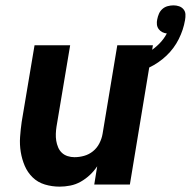

<svg xmlns="http://www.w3.org/2000/svg" viewBox="-20 -689 713 717"><path d="M203 8Q174 8 147.5 0Q121 -8 102 -26.5Q83 -45 72.5 -69.5Q62 -94 57.5 -121.5Q53 -149 55 -177.5Q57 -206 61 -234L109 -520H242L191 -216Q189 -203 188.5 -189.5Q188 -176 190 -163.5Q192 -151 197 -139Q202 -127 211 -118.5Q220 -110 232.5 -106Q245 -102 258 -102Q276 -102 294 -107Q312 -112 327 -124Q342 -136 351 -153.5Q360 -171 363 -189L418 -520H551L465 0H332L343 -68Q331 -50 315.5 -35.5Q300 -21 281.5 -10.5Q263 0 242.5 4Q222 8 203 8ZM466 -410 450 -461Q472 -466 494.5 -474.5Q517 -483 537 -495.5Q557 -508 574.5 -525.5Q592 -543 603 -564Q594 -565 586 -569Q578 -573 572.5 -580.5Q567 -588 566 -597.5Q565 -607 567 -616Q569 -627 573.5 -637.5Q578 -648 586.5 -655.5Q595 -663 606 -666Q617 -669 628 -669Q639 -669 649 -665.5Q659 -662 665.5 -654Q672 -646 672.5 -635.5Q673 -625 671 -614Q665 -578 647.5 -543Q630 -508 601.5 -481Q573 -454 537.5 -437Q502 -420 466 -410Z"/></svg>

Font: Iosevka Aile Extrabold
Style: Italic
Weight: 800
Italic angle: -9°
Designer: Belleve Invis
Foundry: Belleve Invis
Version: Version 31.1.0; ttfautohint (v1.8.4)